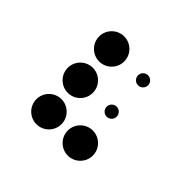

<svg xmlns="http://www.w3.org/2000/svg" viewBox="-166 -841 1082 1082"><g transform="rotate(45 375.0 -300.0)"><path d="M150 -550C150 -495 195 -450 250 -450C305 -450 350 -495 350 -550C350 -605 305 -650 250 -650C195 -650 150 -605 150 -550ZM150 -300C150 -245 195 -200 250 -200C305 -200 350 -245 350 -300C350 -355 305 -400 250 -400C195 -400 150 -355 150 -300ZM150 -50C150 5 195 50 250 50C305 50 350 5 350 -50C350 -105 305 -150 250 -150C195 -150 150 -105 150 -50ZM460 -550C460 -528 478 -510 500 -510C522 -510 540 -528 540 -550C540 -572 522 -590 500 -590C478 -590 460 -572 460 -550ZM460 -300C460 -278 478 -260 500 -260C522 -260 540 -278 540 -300C540 -322 522 -340 500 -340C478 -340 460 -322 460 -300ZM400 -50C400 5 445 50 500 50C555 50 600 5 600 -50C600 -105 555 -150 500 -150C445 -150 400 -105 400 -50Z"/></g></svg>

Font: APH Braille Shadows
Style: Regular
Weight: 400
Designer: M R Gray
Version: Version 1.1